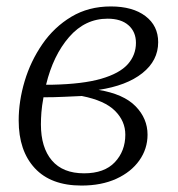

<svg xmlns="http://www.w3.org/2000/svg" viewBox="-20 -566 552 596"><path d="M233 10Q138 10 88 -44Q38 -98 38 -192Q38 -252 56.5 -314Q75 -376 111.5 -429Q148 -482 201.5 -514Q255 -546 324 -546Q392 -546 431.5 -516Q471 -486 471 -435Q471 -378 422 -339Q373 -300 286 -287Q364 -274 401 -236Q438 -198 438 -148Q438 -104 412.5 -68Q387 -32 341 -11Q295 10 233 10ZM314 -508Q244 -508 194.5 -451Q145 -394 123 -303H142Q237 -305 294 -321.5Q351 -338 376.5 -366.5Q402 -395 402 -433Q402 -467 379 -487.5Q356 -508 314 -508ZM241 -28Q304 -28 336.5 -62.5Q369 -97 369 -148Q369 -190 337 -222Q305 -254 234 -268Q210 -267 179 -265.5Q148 -264 115 -264Q110 -237 108.5 -217Q107 -197 107 -180Q107 -108 141 -68Q175 -28 241 -28Z"/></svg>

Font: Noto Serif Light
Style: Italic
Weight: 300
Italic angle: -12°
Designer: Monotype Design Team
Foundry: Monotype Imaging Inc.
Version: Version 2.013